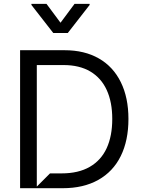

<svg xmlns="http://www.w3.org/2000/svg" viewBox="-20 -992 754 1012"><path d="M85.9 0V-727.3H320.3Q425.4 -727.3 501.1 -683.9Q576.7 -640.6 616.8 -558.9Q657 -477.3 657 -365.1Q657 -251.4 616.5 -169.4Q576 -87.4 498 -43.7Q420.1 0 310.4 0ZM174 -8.5 243.6 -78.1H304.7Q393.5 -78.1 453.1 -112.6Q512.8 -147 542.3 -211.1Q571.7 -275.2 571.7 -365.1Q571.7 -453.8 542.6 -517.4Q513.5 -581 456.1 -615.1Q398.8 -649.1 314.6 -649.1H174ZM225.1 -971.6 299 -872.2 372.9 -971.6H452.4V-965.9L337.4 -818.2H260.7L145.6 -965.9V-971.6Z"/></svg>

Font: Riot Sans
Style: Regular
Weight: 400
Designer: Rasmus Andersson
Foundry: rsms
Version: Version 3.005